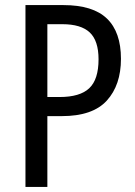

<svg xmlns="http://www.w3.org/2000/svg" viewBox="-20 -734 532 754"><path d="M229 -714Q345 -714 400 -661Q455 -608 455 -503Q455 -400 399.5 -339Q344 -278 223 -278H166V0H80V-714ZM225 -639H166V-353H214Q294 -353 330.5 -387.5Q367 -422 367 -501Q367 -574 332.5 -606.5Q298 -639 225 -639Z"/></svg>

Font: Noto Sans Malayalam Condensed
Style: Regular
Weight: 400
Width: 3
Designer: Jelle Bosma - Monotype Design Team
Foundry: Monotype Imaging Inc.
Version: Version 2.104; ttfautohint (v1.8.4.7-5d5b)